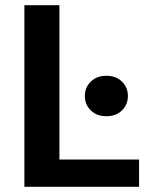

<svg xmlns="http://www.w3.org/2000/svg" viewBox="-20 -720 607 740"><path d="M74 0V-700H209V-105H516V0ZM390 -272Q353 -272 330 -294.5Q307 -317 307 -350Q307 -383 330 -405.5Q353 -428 390 -428Q427 -428 450 -405.5Q473 -383 473 -350Q473 -317 450 -294.5Q427 -272 390 -272Z"/></svg>

Font: DM Sans 9pt
Style: Bold
Weight: 700
Version: Version 4.004;gftools[0.9.30]